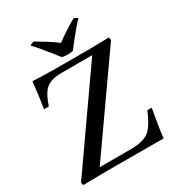

<svg xmlns="http://www.w3.org/2000/svg" viewBox="-211 -1038 1077 1170"><g transform="rotate(-30 328.0 -453.5)"><path d="M617 -679 170 -43H393Q488 -43 530 -86Q562 -119 595 -198Q611 -200 626 -198Q615 -136 607 -86.5Q599 -37 595 0Q580 0 502.5 -0.5Q425 -1 276 -1Q197 -1 151 -0.5Q105 0 78 0.5Q51 1 29 1Q25 -8 25 -19L472 -657H254Q178 -657 142 -622Q110 -591 87 -519Q71 -518 53 -519Q61 -569 67 -614Q73 -659 77 -702Q142 -698 212.5 -697.5Q283 -697 362 -697Q443 -697 491.5 -697.5Q540 -698 568 -699Q596 -700 613 -700Q615 -696 616 -690.5Q617 -685 617 -679ZM345 -817Q376 -840 411 -863Q446 -886 484 -908Q501 -905 512 -895Q492 -874 468 -845.5Q444 -817 421.5 -788.5Q399 -760 383 -739Q376 -737 365.5 -736Q355 -735 344 -735Q335 -735 324.5 -736Q314 -737 306 -739Q290 -760 267 -788.5Q244 -817 220.5 -845.5Q197 -874 176 -895Q188 -904 204 -908Q242 -886 277.5 -863.5Q313 -841 345 -817Z"/></g></svg>

Font: Castoro
Style: Regular
Weight: 400
Designer: John Hudson
Foundry: Tiro Typeworks Ltd.
Version: Version 2.04